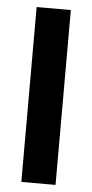

<svg xmlns="http://www.w3.org/2000/svg" viewBox="-50 -690 346 721"><g transform="rotate(5 123.0 -329.5)"><path d="M58.6 -659.2V0H187.5V-659.2Z"/></g></svg>

Font: Yaldevi Colombo
Style: Bold
Weight: 700
Designer: Sol Matas, Denzil Rajitha, Kosala Senevirathne and Pathum Egodawatta
Foundry: Mooniak
Version: Version 1.020 ; ttfautohint (v1.6)